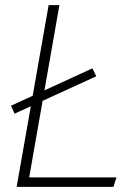

<svg xmlns="http://www.w3.org/2000/svg" viewBox="-20 -730 504 750"><path d="M45 0 170 -710H212L94 -37H435L423 0ZM37 -286 23 -317 341 -463 356 -432Z"/></svg>

Font: Livvic ExtraLight
Style: Italic
Weight: 275
Italic angle: -10°
Designer: Jacques Le Bailly, Baron von Fonthausen
Version: Version 1.001; ttfautohint (v1.8.2)